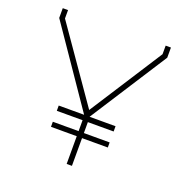

<svg xmlns="http://www.w3.org/2000/svg" viewBox="-126 -811 886 924"><g transform="rotate(20 317.0 -349.0)"><path d="M340 -251H473V-224H341V-168H473V-142H341V0H314V-142H182V-168H314V-224H182V-251H312L40 -648V-698H67V-655L327 -281L567 -654V-698H594V-646Z"/></g></svg>

Font: Turret Road ExtraLight
Style: Regular
Weight: 275
Designer: Noponies
Foundry: Noponies
Version: Version 1.001; ttfautohint (v1.8)